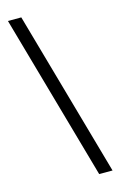

<svg xmlns="http://www.w3.org/2000/svg" viewBox="-145 -857 679 1096"><g transform="rotate(-15 195.0 -309.5)"><path d="M298 180H377L100 -799H21Z"/></g></svg>

Font: ChiuKong Gothic CL Medium
Style: Regular
Weight: 500
Designer: Ryoko NISHIZUKA 西塚涼子 (kana, bopomofo & ideographs); Paul D. Hunt (Latin, Greek & Cyrillic); Sandoll Communications 산돌커뮤니
Foundry: Adobe
Version: Version 1.300